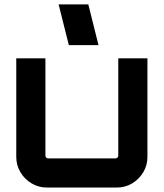

<svg xmlns="http://www.w3.org/2000/svg" viewBox="-20 -842 735 862"><path d="M190.5 0Q152.9 0 121.5 -18.9Q90.1 -37.8 71.6 -69Q53 -100.1 53 -137.5V-580H183.9V-143.1Q183.9 -138.1 187.5 -134.5Q191.1 -130.9 196.1 -130.9H498.6Q503.5 -130.9 507.3 -134.5Q511 -138.1 511 -143.1V-580H641.9V-137.5Q641.9 -100.1 623.4 -69Q604.8 -37.8 573.7 -18.9Q542.6 0 504.1 0H190.5ZM289.1 -639.3 243.1 -822.4H376.5L422.2 -639.3Z"/></svg>

Font: Orbitron
Style: Regular
Weight: 400
Designer: Matt McInerney
Foundry: The League of Moveable Type
Version: Version 2.001